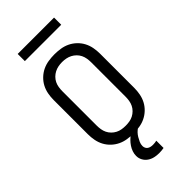

<svg xmlns="http://www.w3.org/2000/svg" viewBox="-344 -992 1288 1288"><g transform="rotate(-45 300.0 -348.0)"><path d="M300 8Q271 8 242 3.5Q213 -1 187 -13.5Q161 -26 139.5 -46.5Q118 -67 104.5 -92.5Q91 -118 85.5 -147Q80 -176 80 -205V-530Q80 -559 85.5 -588Q91 -617 104.5 -642.5Q118 -668 139.5 -688.5Q161 -709 187 -721.5Q213 -734 242 -738.5Q271 -743 300 -743Q329 -743 358 -738.5Q387 -734 413 -721.5Q439 -709 460.5 -688.5Q482 -668 495.5 -642.5Q509 -617 514.5 -588Q520 -559 520 -530V-205Q520 -176 514.5 -147Q509 -118 495.5 -92.5Q482 -67 460.5 -46.5Q439 -26 413 -13.5Q387 -1 358 3.5Q329 8 300 8ZM300 -66Q319 -66 337 -69Q355 -72 371.5 -80.5Q388 -89 401.5 -102.5Q415 -116 423 -132.5Q431 -149 434 -167.5Q437 -186 437 -205V-530Q437 -549 434 -567.5Q431 -586 423 -602.5Q415 -619 401.5 -632.5Q388 -646 371.5 -654.5Q355 -663 337 -666.5Q319 -670 300 -670Q281 -670 263 -666.5Q245 -663 228.5 -654.5Q212 -646 198.5 -632.5Q185 -619 177 -602.5Q169 -586 166 -567.5Q163 -549 163 -530V-205Q163 -186 166 -167.5Q169 -149 177 -132.5Q185 -116 198.5 -102.5Q212 -89 228.5 -80.5Q245 -72 263 -69Q281 -66 300 -66ZM328 223Q306 223 284.5 218Q263 213 245 200.5Q227 188 216.5 168.5Q206 149 206 127Q206 107 212.5 88.5Q219 70 230 53.5Q241 37 255 23Q269 9 285 -2L295 -8H352V0Q337 9 325.5 21Q314 33 305.5 47.5Q297 62 290 77.5Q283 93 283 110Q283 120 287.5 129.5Q292 139 300.5 144.5Q309 150 319 152Q329 154 339 154Q348 154 357 153Q366 152 374 150V219Q363 221 351.5 222Q340 223 328 223ZM473 -851H128V-919H473Z"/></g></svg>

Font: Iosevka Aile
Style: Regular
Weight: 400
Designer: Belleve Invis
Foundry: Belleve Invis
Version: Version 28.0.1; ttfautohint (v1.8.4)